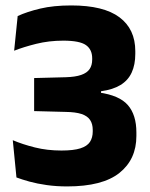

<svg xmlns="http://www.w3.org/2000/svg" viewBox="-20 -672 552 706"><path d="M227 13.5Q187 13.5 151.8 8.5Q116.5 3.5 88.5 -4.2Q60.5 -12 40.5 -19.5L27 -156.5Q63.5 -141 108.5 -129.8Q153.5 -118.5 206 -118.5Q250.5 -118.5 275.5 -126.5Q300.5 -134.5 310.8 -150.2Q321 -166 321 -188.5V-194Q321 -216.5 311.2 -231Q301.5 -245.5 279.8 -252.8Q258 -260 221 -260.5L105.5 -263.5V-385L221 -388Q257 -389 278.5 -396.5Q300 -404 309.5 -418Q319 -432 319 -453V-457.5Q319 -490 296 -506.2Q273 -522.5 212.5 -522.5Q160 -522.5 113 -510.8Q66 -499 32 -485.5L45 -613Q79.5 -629 128.2 -640.5Q177 -652 242 -652Q361 -652 419.2 -608.5Q477.5 -565 477.5 -484V-474Q477.5 -434 464.2 -405.2Q451 -376.5 423.2 -359.5Q395.5 -342.5 351.5 -336.5V-315L343 -332Q419 -321.5 450.2 -285.5Q481.5 -249.5 481.5 -185V-172Q481.5 -86 419.2 -36.2Q357 13.5 227 13.5Z"/></svg>

Font: Anek Odia
Style: Bold
Weight: 700
Designer: Yesha Goshar & Mahesh Sahu (Odia), Yesha Goshar (Latin)
Foundry: Ek Type
Version: Version 1.003